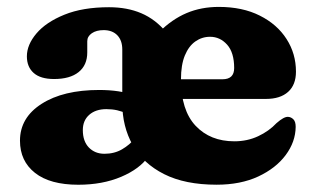

<svg xmlns="http://www.w3.org/2000/svg" viewBox="-20 -511 894 545"><path d="M340.1 -188.6Q326.7 -194.7 312.6 -198Q298.5 -201.2 282 -201.2Q251.5 -201.2 233.3 -185.1Q215.1 -169 215.1 -141.8Q215.1 -110 232.3 -92.2Q249.6 -74.5 276.5 -74.5Q304.5 -74.5 326.3 -87.1Q348.2 -99.8 363.1 -118.4L401.5 -67Q377 -31.6 323.9 -9.1Q270.8 13.4 202.2 13.4Q122.1 13.4 79.4 -20.2Q36.7 -53.9 36.7 -111.6Q36.7 -177.1 98.2 -216.3Q159.6 -255.6 261.6 -255.6Q291.2 -255.6 316.1 -251.8Q340.9 -248 357.3 -241ZM820.1 -307.6Q820.1 -270.2 797.8 -250.2Q775.5 -230.2 734.9 -230.2H455.1V-286H611.5Q644.7 -286 644.7 -317.8Q644.7 -361.8 624.7 -384.2Q604.6 -406.6 576.3 -406.6Q553.3 -406.6 534.4 -393.3Q515.6 -380 504.6 -353.3Q493.7 -326.6 493.7 -285.8Q493.7 -198 535.3 -153.9Q576.9 -109.9 645.3 -109.9Q681.9 -109.9 712.7 -124.3Q743.5 -138.7 764.9 -161.5Q786 -180.1 797.7 -179.3Q806.1 -178.9 812.7 -172.4Q819.3 -166 819.3 -150.9Q818.8 -108.3 790.9 -70.8Q763.1 -33.4 713 -10Q662.9 13.3 594.8 13.3Q505.4 13.3 445.9 -16.7Q386.3 -46.7 356.7 -99.2Q327.1 -151.7 327.1 -218.6V-370.5Q327.1 -396.2 313 -410.9Q298.8 -425.5 274.2 -425.5Q253.5 -425.5 240.6 -416.6Q227.7 -407.7 227.7 -393.9V-362.1Q227.7 -326.1 203.2 -306.4Q178.7 -286.7 133.5 -286.7Q94.9 -286.7 75.6 -303.9Q56.3 -321 56.3 -351.1Q56.3 -384 83.5 -416.1Q110.7 -448.2 162.8 -469.3Q214.9 -490.5 289.6 -490.5Q341.1 -490.5 381.1 -473.4Q421.1 -456.4 451.9 -419.5L431.6 -419.9Q468.1 -456.2 509.5 -473.8Q550.9 -491.4 601.1 -491.4Q668.5 -491.4 717.6 -466.6Q766.8 -441.9 793.4 -400.2Q820.1 -358.6 820.1 -307.6Z"/></svg>

Font: Fraunces SuperSoft
Style: Regular
Weight: 900
Version: Version 1.000;[b76b70a41]